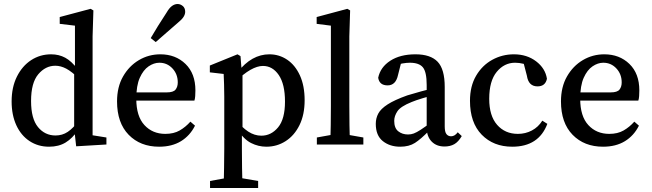

<svg xmlns="http://www.w3.org/2000/svg" viewBox="-20 -721 3252 958"><path d="M225 11Q170 11 127.5 -17Q85 -45 61.5 -96Q38 -147 38 -215Q38 -286 64.5 -339Q91 -392 135.5 -421Q180 -450 235 -450Q274 -450 305.5 -433Q337 -416 368 -375H385L376 -327Q338 -364 310.5 -378.5Q283 -393 256 -393Q207 -393 171 -350.5Q135 -308 135 -217Q135 -129 169.5 -87Q204 -45 257 -45Q291 -45 318 -63Q345 -81 374 -120L382 -72H369Q342 -31 307.5 -10Q273 11 225 11ZM360 9 350 -81V-359L354 -371V-593L278 -602V-636L432 -677L446 -669L442 -539V-46L511 -35V0Z M774 11Q680 11 622 -48.5Q564 -108 564 -215Q564 -287 594 -339.5Q624 -392 673 -421Q722 -450 780 -450Q856 -450 905.5 -402Q955 -354 955 -270Q955 -255 954 -241.5Q953 -228 950 -219H605V-260H812Q845 -260 856 -274Q867 -288 867 -310Q867 -351 840.5 -379.5Q814 -408 775 -408Q748 -408 721.5 -390Q695 -372 677.5 -333Q660 -294 660 -228Q660 -141 700.5 -97Q741 -53 805 -53Q847 -53 876.5 -70Q906 -87 930 -114L953 -94Q928 -44 883 -16.5Q838 11 774 11ZM732 -531Q765 -588 811 -658Q825 -682 838.5 -691.5Q852 -701 866 -701Q880 -701 892 -691Q904 -681 904 -662Q904 -650 896 -637Q888 -624 867 -607Q836 -580 809.5 -557Q783 -534 757 -511Z M1028 217V182L1127 164H1163L1268 182V217ZM1096 217Q1097 166 1098 117Q1099 68 1099 21V-239Q1099 -276 1098 -300Q1097 -324 1096 -352L1027 -360V-394L1165 -450L1180 -441L1186 -365L1190 -360V-72L1187 -66V20Q1187 114 1190 217ZM1309 11Q1269 11 1232.5 -7.5Q1196 -26 1164 -76H1144L1152 -129Q1187 -85 1218.5 -64.5Q1250 -44 1284 -44Q1333 -44 1367.5 -85.5Q1402 -127 1402 -214Q1402 -301 1371 -346.5Q1340 -392 1292 -392Q1264 -392 1229.5 -372.5Q1195 -353 1151 -310L1143 -360H1165Q1201 -406 1240.5 -428Q1280 -450 1324 -450Q1373 -450 1413 -423Q1453 -396 1476.5 -344.5Q1500 -293 1500 -221Q1500 -149 1474.5 -97Q1449 -45 1405.5 -17Q1362 11 1309 11Z M1561 0V-35L1661 -53H1691L1793 -35V0ZM1628 0Q1631 -96 1631 -193V-593L1560 -602V-636L1713 -677L1727 -669L1723 -539V-193Q1723 -96 1726 0Z M1977 11Q1925 11 1890 -17Q1855 -45 1855 -103Q1855 -131 1867.5 -154.5Q1880 -178 1914 -200Q1948 -222 2012 -245Q2041 -254 2081 -265Q2121 -276 2156 -283V-249Q2125 -242 2089 -231Q2053 -220 2034 -212Q1979 -190 1963 -166Q1947 -142 1947 -118Q1947 -82 1967 -66Q1987 -50 2016 -50Q2031 -50 2044.5 -55Q2058 -60 2079 -73.5Q2100 -87 2137 -115L2149 -67H2119Q2080 -27 2050.5 -8Q2021 11 1977 11ZM2198 10Q2158 10 2134 -14.5Q2110 -39 2109 -81V-297Q2109 -362 2090 -385Q2071 -408 2025 -408Q2009 -408 1988.5 -404.5Q1968 -401 1942 -392L1985 -422L1966 -347Q1955 -295 1914 -295Q1873 -295 1867 -333Q1878 -386 1927.5 -418Q1977 -450 2053 -450Q2128 -450 2163.5 -413Q2199 -376 2199 -287V-90Q2199 -63 2207.5 -52Q2216 -41 2231 -41Q2249 -41 2264 -61L2284 -42Q2267 -13 2246.5 -1.5Q2226 10 2198 10Z M2536 11Q2442 11 2383.5 -49Q2325 -109 2325 -218Q2325 -291 2355.5 -343Q2386 -395 2436 -422.5Q2486 -450 2544 -450Q2609 -450 2655 -415Q2701 -380 2709 -328Q2701 -290 2662 -290Q2617 -290 2609 -343L2589 -420L2637 -385Q2614 -397 2592.5 -402.5Q2571 -408 2550 -408Q2496 -408 2458.5 -362.5Q2421 -317 2421 -228Q2421 -143 2460.5 -98Q2500 -53 2564 -53Q2602 -53 2634 -70Q2666 -87 2686 -119L2711 -103Q2668 11 2536 11Z M2989 11Q2895 11 2837 -48.5Q2779 -108 2779 -215Q2779 -287 2809 -339.5Q2839 -392 2888 -421Q2937 -450 2995 -450Q3071 -450 3120.5 -402Q3170 -354 3170 -270Q3170 -255 3169 -241.5Q3168 -228 3165 -219H2820V-260H3027Q3060 -260 3071 -274Q3082 -288 3082 -310Q3082 -351 3055.5 -379.5Q3029 -408 2990 -408Q2963 -408 2936.5 -390Q2910 -372 2892.5 -333Q2875 -294 2875 -228Q2875 -141 2915.5 -97Q2956 -53 3020 -53Q3062 -53 3091.5 -70Q3121 -87 3145 -114L3168 -94Q3143 -44 3098 -16.5Q3053 11 2989 11Z"/></svg>

Font: Lisu Bosa Medium
Style: Regular
Weight: 500
Designer: David Morse, Annie Olsen, Victor Gaultney, Frank Grießhammer (Latin)
Foundry: SIL International
Version: Version 2.000